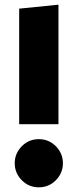

<svg xmlns="http://www.w3.org/2000/svg" viewBox="-20 -781 332 821"><path d="M230 -761V-250H62V-744ZM249 -83Q249 -41 219 -10.5Q189 20 146 20Q103 20 73 -10.5Q43 -41 43 -83Q43 -125 73 -155.5Q103 -186 146 -186Q189 -186 219 -155.5Q249 -125 249 -83Z"/></svg>

Font: Fira Sans Black
Style: Regular
Weight: 900
Designer: Carrois Corporate & Edenspiekermann AG
Foundry: Carrois Corporate GbR & Edenspiekermann AG
Version: Version 4.203